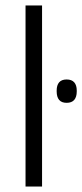

<svg xmlns="http://www.w3.org/2000/svg" viewBox="-20 -683 301 703"><path d="M73.5 0V-663H134V0ZM224 -306.5Q205.5 -306.5 196.5 -317.2Q187.5 -328 187.5 -348V-351.5Q187.5 -371 196.5 -381.5Q205.5 -392 224 -392Q242.5 -392 251.8 -381.5Q261 -371 261 -351.5V-348Q261 -328 251.8 -317.2Q242.5 -306.5 224 -306.5Z"/></svg>

Font: Anek Latin Medium Light
Style: Regular
Weight: 300
Version: Version 1.003